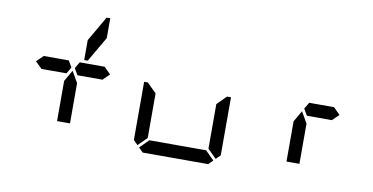

<svg xmlns="http://www.w3.org/2000/svg" viewBox="-82 -1116 2611 1345"><g transform="rotate(10 1224.0 -443.5)"><path d="M144 -500 192 -547V-546H328H369L396 -500L369 -454H212H209H192V-453ZM624 -546 671 -499 624 -453V-454H606H604H475H454H447L420 -500L447 -546H454H475H488ZM578 -887H604V-746L500 -567H475V-709ZM454 -157V-113H362V-327V-399L408 -479L454 -399V-327Z M1501 -485 1506 -489H1533V-76L1502 -45L1440 -107V-113V-218V-424ZM1488 -31 1457 0H991L960 -31L1022 -93H1042H1178H1270H1406H1426ZM946 -45 915 -76V-490H942L946 -485L1008 -424V-218V-113V-107Z M2256 -546 2303 -499 2256 -453V-454H2238H2236H2107H2086H2079L2052 -500L2079 -546H2086H2107H2120ZM2086 -157V-113H1994V-327V-399L2040 -479L2086 -399V-327Z"/></g></svg>

Font: DSEG14 Classic
Style: Regular
Weight: 400
Designer: Keshikan(Twitter:@keshinomi_88pro)
Version: Version 0.46